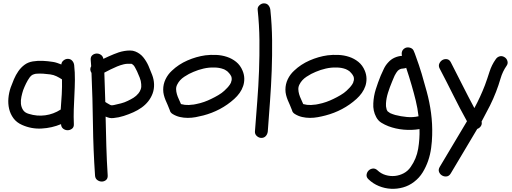

<svg xmlns="http://www.w3.org/2000/svg" viewBox="-20 -787 3115 1169"><path d="M114.3 -26.4Q81.1 -41 62 -66.9Q43 -92.8 35.6 -124Q28.3 -155.3 31.2 -189Q34.2 -222.7 44.9 -253.9Q53.7 -278.3 64.9 -304.7Q76.2 -331.1 91.8 -353.5Q107.4 -376 128.9 -392.1Q150.4 -408.2 179.7 -413.1Q210 -418 240.7 -416.5Q271.5 -415 301.8 -410.2Q315.4 -408.2 328.1 -403.8Q340.8 -399.4 353.5 -394.5Q354.5 -409.2 366.7 -418.9Q378.9 -428.7 392.6 -428.7Q409.2 -428.7 419.4 -417.5Q429.7 -406.2 431.6 -390.6Q436.5 -345.7 436 -300.8Q435.5 -255.9 433.1 -210.9Q430.7 -166 429.2 -121.1Q427.7 -76.2 429.7 -31.2Q430.7 -12.7 418.5 -3.4Q406.2 5.9 391.6 5.9Q377 5.9 364.7 -3.4Q352.5 -12.7 351.6 -31.2Q295.9 -7.8 233.4 -4.4Q170.9 -1 114.3 -26.4ZM121.1 -238.3Q115.2 -220.7 110.4 -198.2Q105.5 -175.8 107.4 -155.3Q109.4 -134.8 120.1 -117.7Q130.9 -100.6 155.3 -93.8Q205.1 -78.1 255.4 -85Q305.7 -91.8 349.6 -120.1Q353.5 -168 356 -212.9Q358.4 -257.8 357.4 -303.7Q340.8 -314.5 323.7 -322.8Q306.6 -331.1 286.1 -334Q265.6 -336.9 242.7 -338.4Q219.7 -339.8 198.2 -337.9Q196.3 -337.9 188 -335.4Q179.7 -333 178.7 -332Q168.9 -327.1 161.1 -316.4Q148.4 -298.8 138.7 -278.8Q128.9 -258.8 121.1 -238.3Z M635.7 281.2Q636.7 299.8 625.5 309.1Q614.3 318.4 599.6 318.4Q585 318.4 572.3 309.1Q559.6 299.8 558.6 281.2Q547.9 125 545.9 -30.8Q543.9 -186.5 537.1 -342.8Q523.4 -364.3 535.2 -383.8Q534.2 -394.5 533.7 -403.8Q533.2 -413.1 532.2 -423.8Q531.2 -441.4 542 -450.7Q552.7 -460 566.9 -460.9Q581.1 -461.9 593.8 -453.6Q606.4 -445.3 609.4 -428.7Q626 -436.5 641.1 -443.4Q656.2 -450.2 672.9 -457Q686.5 -462.9 703.1 -468.3Q719.7 -473.6 737.3 -476.6Q754.9 -479.5 772 -479.5Q789.1 -479.5 803.7 -473.6Q833 -461.9 852.1 -438.5Q871.1 -415 883.8 -386.7Q895.5 -359.4 906.2 -331.5Q917 -303.7 918 -274.4Q918.9 -244.1 909.2 -217.8Q899.4 -191.4 882.3 -169.9Q865.2 -148.4 841.8 -131.8Q818.4 -115.2 792 -103.5Q763.7 -90.8 733.4 -81.1Q703.1 -71.3 671.9 -68.4Q658.2 -66.4 646 -69.3Q633.8 -72.3 623 -77.1Q625 13.7 627.4 102.5Q629.9 191.4 635.7 281.2ZM615.2 -344.7Q617.2 -299.8 618.2 -255.4Q619.1 -210.9 621.1 -166Q627 -162.1 632.8 -158.7Q638.7 -155.3 645.5 -151.4Q653.3 -146.5 658.2 -146Q663.1 -145.5 673.8 -147.5Q695.3 -152.3 716.8 -157.7Q738.3 -163.1 757.8 -172.9Q776.4 -181.6 793 -191.9Q809.6 -202.1 823.2 -218.8Q832 -229.5 836.9 -243.7Q841.8 -257.8 839.8 -274.4Q838.9 -293.9 830.6 -314.5Q822.3 -335 814.5 -352.5Q809.6 -361.3 805.2 -370.6Q800.8 -379.9 794.9 -387.7Q786.1 -396.5 781.2 -398.4Q753.9 -400.4 733.4 -395.5Q712.9 -390.6 692.9 -382.3Q672.9 -374 653.3 -364.3Q633.8 -354.5 615.2 -344.7Z M1230.5 -450.2Q1261.7 -454.1 1295.9 -452.6Q1330.1 -451.2 1361.3 -440.9Q1392.6 -430.7 1418 -410.2Q1443.4 -389.6 1457 -356.4Q1466.8 -333 1467.3 -309.1Q1467.8 -285.2 1460.4 -263.2Q1453.1 -241.2 1439 -221.2Q1424.8 -201.2 1406.2 -184.6Q1366.2 -148.4 1318.4 -123Q1270.5 -97.7 1217.8 -84Q1195.3 -78.1 1171.4 -73.7Q1147.5 -69.3 1123 -69.3Q1098.6 -69.3 1075.2 -74.7Q1051.8 -80.1 1031.2 -92.8Q1016.6 -101.6 1013.7 -116.2Q1007.8 -132.8 1001 -147.5Q994.1 -162.1 987.8 -177.7Q981.4 -193.4 977.5 -209Q973.6 -224.6 973.6 -241.2Q973.6 -274.4 987.8 -304.2Q1002 -334 1026.4 -356.4Q1067.4 -395.5 1121.1 -418.9Q1174.8 -442.4 1230.5 -450.2ZM1340.8 -366.2Q1314.5 -376 1284.2 -376Q1252 -377 1219.7 -369.6Q1187.5 -362.3 1158.2 -349.6Q1130.9 -338.9 1102.1 -319.8Q1073.2 -300.8 1059.6 -273.4Q1051.8 -258.8 1052.2 -243.7Q1052.7 -228.5 1057.1 -213.4Q1061.5 -198.2 1068.8 -183.1Q1076.2 -168 1082 -153.3Q1097.7 -149.4 1101.6 -149.4Q1103.5 -148.4 1106.4 -148.4Q1109.4 -148.4 1111.3 -148.4Q1130.9 -146.5 1146.5 -149.4Q1157.2 -149.4 1173.8 -153.3Q1199.2 -158.2 1222.7 -166.5Q1246.1 -174.8 1265.6 -184.6Q1288.1 -195.3 1309.6 -208Q1331.1 -220.7 1345.7 -234.4Q1355.5 -243.2 1364.3 -252.9Q1369.1 -257.8 1371.1 -260.7Q1376 -267.6 1378.9 -271Q1381.8 -274.4 1383.8 -279.3Q1387.7 -286.1 1387.7 -290Q1388.7 -292 1389.2 -294.9Q1389.6 -297.9 1390.6 -299.8V-310.5Q1389.6 -314.5 1389.6 -316.4Q1389.6 -318.4 1388.7 -320.3Q1385.7 -327.1 1383.3 -330.6Q1380.9 -334 1377.9 -337.9Q1378.9 -336.9 1375.5 -340.8Q1372.1 -344.7 1371.1 -345.7L1363.3 -353.5Q1358.4 -356.4 1352.5 -360.4Q1346.7 -364.3 1340.8 -366.2Z M1586.9 -766.6Q1604.5 -766.6 1614.3 -754.9Q1624 -743.2 1626 -727.5Q1635.7 -634.8 1636.7 -542Q1637.7 -449.2 1634.3 -356.4Q1630.9 -263.7 1624 -170.9Q1617.2 -78.1 1610.4 13.7Q1608.4 30.3 1598.1 41.5Q1587.9 52.7 1571.3 52.7Q1556.6 52.7 1543.9 41.5Q1531.2 30.3 1532.2 13.7Q1539.1 -78.1 1546.4 -170.9Q1553.7 -263.7 1557.1 -356.4Q1560.5 -449.2 1559.6 -542Q1558.6 -634.8 1548.8 -727.5Q1546.9 -743.2 1559.6 -754.9Q1572.3 -766.6 1586.9 -766.6Z M1974.6 -450.2Q2005.9 -454.1 2040 -452.6Q2074.2 -451.2 2105.5 -440.9Q2136.7 -430.7 2162.1 -410.2Q2187.5 -389.6 2201.2 -356.4Q2210.9 -333 2211.4 -309.1Q2211.9 -285.2 2204.6 -263.2Q2197.3 -241.2 2183.1 -221.2Q2168.9 -201.2 2150.4 -184.6Q2110.4 -148.4 2062.5 -123Q2014.6 -97.7 1961.9 -84Q1939.5 -78.1 1915.5 -73.7Q1891.6 -69.3 1867.2 -69.3Q1842.8 -69.3 1819.3 -74.7Q1795.9 -80.1 1775.4 -92.8Q1760.7 -101.6 1757.8 -116.2Q1752 -132.8 1745.1 -147.5Q1738.3 -162.1 1731.9 -177.7Q1725.6 -193.4 1721.7 -209Q1717.8 -224.6 1717.8 -241.2Q1717.8 -274.4 1731.9 -304.2Q1746.1 -334 1770.5 -356.4Q1811.5 -395.5 1865.2 -418.9Q1918.9 -442.4 1974.6 -450.2ZM2085 -366.2Q2058.6 -376 2028.3 -376Q1996.1 -377 1963.9 -369.6Q1931.6 -362.3 1902.3 -349.6Q1875 -338.9 1846.2 -319.8Q1817.4 -300.8 1803.7 -273.4Q1795.9 -258.8 1796.4 -243.7Q1796.9 -228.5 1801.3 -213.4Q1805.7 -198.2 1813 -183.1Q1820.3 -168 1826.2 -153.3Q1841.8 -149.4 1845.7 -149.4Q1847.7 -148.4 1850.6 -148.4Q1853.5 -148.4 1855.5 -148.4Q1875 -146.5 1890.6 -149.4Q1901.4 -149.4 1918 -153.3Q1943.4 -158.2 1966.8 -166.5Q1990.2 -174.8 2009.8 -184.6Q2032.2 -195.3 2053.7 -208Q2075.2 -220.7 2089.8 -234.4Q2099.6 -243.2 2108.4 -252.9Q2113.3 -257.8 2115.2 -260.7Q2120.1 -267.6 2123 -271Q2126 -274.4 2127.9 -279.3Q2131.8 -286.1 2131.8 -290Q2132.8 -292 2133.3 -294.9Q2133.8 -297.9 2134.8 -299.8V-310.5Q2133.8 -314.5 2133.8 -316.4Q2133.8 -318.4 2132.8 -320.3Q2129.9 -327.1 2127.4 -330.6Q2125 -334 2122.1 -337.9Q2123 -336.9 2119.6 -340.8Q2116.2 -344.7 2115.2 -345.7L2107.4 -353.5Q2102.5 -356.4 2096.7 -360.4Q2090.8 -364.3 2085 -366.2Z M2278.3 250Q2299.8 270.5 2328.1 278.8Q2356.4 287.1 2384.8 284.2Q2413.1 281.2 2438.5 267.6Q2463.9 253.9 2480.5 229.5Q2515.6 179.7 2525.9 119.6Q2536.1 59.6 2534.2 -1Q2487.3 6.8 2438 2.4Q2388.7 -2 2344.7 -18.6Q2322.3 -27.3 2302.2 -39.6Q2282.2 -51.8 2270.5 -74.2Q2250 -112.3 2252.9 -158.2Q2254.9 -202.1 2268.1 -243.7Q2281.2 -285.2 2297.9 -326.2Q2306.6 -345.7 2316.9 -367.7Q2327.1 -389.6 2343.8 -407.2Q2360.4 -425.8 2381.8 -435.5Q2403.3 -445.3 2427.7 -447.3Q2423.8 -460.9 2427.7 -473.1Q2431.6 -485.4 2444.3 -493.2Q2457 -501 2474.1 -497.1Q2491.2 -493.2 2498 -479.5Q2502 -470.7 2505.4 -461.9Q2508.8 -453.1 2511.7 -444.3Q2531.2 -391.6 2547.4 -337.9Q2563.5 -284.2 2578.1 -229.5Q2595.7 -165 2604.5 -98.6Q2613.3 -32.2 2611.3 36.1Q2610.4 74.2 2605 114.3Q2599.6 154.3 2586.9 191.4Q2574.2 228.5 2553.7 262.2Q2533.2 295.9 2501 320.3Q2470.7 343.8 2434.1 354Q2397.5 364.3 2359.9 362.3Q2322.3 360.4 2286.6 345.7Q2251 331.1 2223.6 304.7Q2210 292 2211.9 276.9Q2213.9 261.7 2224.1 251.5Q2234.4 241.2 2249.5 239.3Q2264.6 237.3 2278.3 250ZM2386.7 -86.9Q2420.9 -78.1 2457.5 -74.7Q2494.1 -71.3 2528.3 -79.1Q2522.5 -128.9 2511.2 -174.8Q2500 -220.7 2486.3 -267.6Q2478.5 -294.9 2470.2 -321.3Q2461.9 -347.7 2453.1 -374Q2450.2 -372.1 2446.3 -371.6Q2442.4 -371.1 2437.5 -370.1Q2408.2 -370.1 2392.6 -343.8Q2381.8 -327.1 2375 -308.6Q2373 -303.7 2371.1 -299.3Q2369.1 -294.9 2367.2 -290Q2352.5 -254.9 2342.3 -222.2Q2332 -189.5 2330.1 -158.2V-140.6Q2331.1 -133.8 2332 -129.9Q2334 -121.1 2334.5 -119.1Q2335 -117.2 2339.8 -109.4Q2345.7 -104.5 2350.6 -101.6Q2355.5 -98.6 2356.4 -97.7Q2364.3 -94.7 2371.6 -91.8Q2378.9 -88.9 2386.7 -86.9Z M3050.8 -439.5Q3064.5 -431.6 3069.3 -416Q3074.2 -400.4 3064.5 -386.7Q3040 -351.6 3027.8 -309.6Q3015.6 -267.6 3000 -227.5Q2983.4 -184.6 2963.4 -144.5Q2943.4 -104.5 2920.9 -63.5Q2918.9 -58.6 2916.5 -55.2Q2914.1 -51.8 2912.1 -46.9Q2916 -31.2 2907.7 -19Q2899.4 -6.8 2885.7 -2Q2845.7 66.4 2805.2 133.3Q2764.6 200.2 2724.6 268.6Q2714.8 285.2 2699.7 287.1Q2684.6 289.1 2671.9 281.7Q2659.2 274.4 2653.3 260.3Q2647.5 246.1 2657.2 229.5Q2698.2 159.2 2740.2 90.3Q2782.2 21.5 2823.2 -48.8Q2779.3 -127.9 2739.3 -208.5Q2699.2 -289.1 2657.2 -369.1Q2648.4 -385.7 2654.8 -399.9Q2661.1 -414.1 2673.3 -421.4Q2685.5 -428.7 2700.7 -426.8Q2715.8 -424.8 2724.6 -408.2Q2760.7 -337.9 2795.9 -268.1Q2831.1 -198.2 2868.2 -128.9Q2904.3 -195.3 2932.6 -268.6Q2947.3 -308.6 2960.4 -350.1Q2973.6 -391.6 2998 -425.8Q3006.8 -439.5 3021.5 -443.8Q3036.1 -448.2 3050.8 -439.5Z"/></svg>

Font: Schoolbell
Style: Regular
Weight: 400
Designer: Font Diner, Inc
Foundry: Font Diner, Inc
Version: Version 1.001